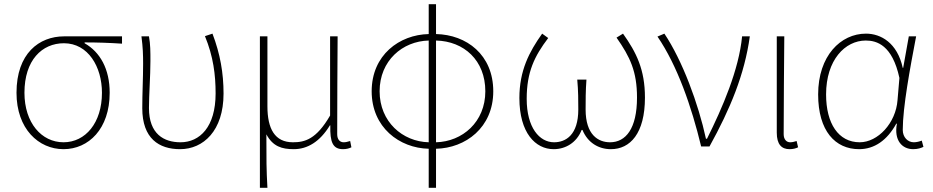

<svg xmlns="http://www.w3.org/2000/svg" viewBox="-20 -701 4464 919"><path d="M284 13C404 13 505 -84 505 -257C505 -371 459 -452 385 -494V-498C446 -498 503 -496 564 -492V-527H287C167 -527 59 -445 59 -257C59 -84 165 13 284 13ZM284 -20C179 -20 97 -113 97 -257C97 -413 181 -494 286 -494C402 -494 468 -381 468 -257C468 -113 389 -20 284 -20Z M842 13C953 13 1050 -75 1050 -253C1050 -351 1034 -443 997 -540L961 -528C1001 -431 1012 -343 1012 -254C1012 -93 936 -20 844 -20C765 -20 693 -59 693 -184C693 -245 700 -338 700 -409C700 -453 700 -489 693 -527H657C664 -474 665 -438 665 -396C665 -325 661 -254 661 -183C661 -38 741 13 842 13Z M1224 198H1260C1255 108 1255 66 1255 -58C1286 0 1329 13 1386 13C1451 13 1511 -22 1559 -101H1561C1559 -20 1573 13 1622 13C1639 13 1652 9 1662 4L1656 -26C1642 -22 1635 -20 1625 -20C1607 -20 1594 -33 1594 -59C1594 -217 1595 -368 1596 -527H1560V-148C1494 -34 1439 -20 1382 -20C1295 -20 1260 -85 1260 -192V-527H1224Z M2067 -507C2201 -504 2303 -412 2303 -264C2303 -117 2193 -23 2067 -20ZM2032 -20C1907 -23 1797 -118 1797 -264C1797 -411 1907 -504 2032 -507ZM2067 -681H2032V-538C1892 -535 1759 -438 1759 -264C1759 -91 1892 8 2032 11V198H2067V11C2208 8 2341 -90 2341 -264C2341 -439 2213 -535 2067 -538Z M2630 13C2687 13 2740 -18 2764 -79H2768C2793 -18 2845 13 2904 13C2996 13 3067 -62 3067 -234C3067 -368 3026 -450 2962 -540L2931 -521C2996 -428 3029 -359 3029 -234C3029 -85 2975 -20 2900 -20C2844 -20 2783 -55 2783 -177C2783 -217 2783 -267 2787 -320H2743C2748 -267 2748 -217 2748 -177C2748 -55 2688 -20 2632 -20C2562 -20 2501 -90 2501 -228C2501 -356 2538 -432 2604 -519L2575 -540C2513 -453 2466 -363 2466 -232C2466 -65 2543 13 2630 13Z M3336 0H3376C3475 -179 3544 -345 3569 -527H3532C3517 -368 3438 -185 3364 -37H3359C3323 -204 3246 -412 3160 -540L3127 -526C3222 -387 3290 -191 3336 0Z M3759 13C3777 13 3790 9 3800 4L3793 -26C3780 -22 3772 -20 3762 -20C3745 -20 3731 -33 3731 -59C3731 -217 3733 -368 3734 -527H3698V-66C3698 -10 3721 13 3759 13Z M4092 13C4165 13 4226 -29 4270 -109H4273C4258 -29 4298 13 4351 13C4374 13 4389 7 4400 2L4392 -28C4382 -24 4367 -20 4354 -20C4325 -20 4301 -44 4301 -79C4301 -188 4336 -375 4365 -527H4330L4303 -376H4301C4275 -496 4196 -540 4125 -540C4004 -540 3896 -434 3896 -249C3896 -74 3978 13 4092 13ZM4095 -20C3993 -20 3934 -110 3934 -249C3934 -414 4025 -507 4124 -507C4177 -507 4251 -485 4285 -328L4276 -222C4268 -112 4182 -20 4095 -20Z"/></svg>

Font: Source Han Sans CN ExtraLight
Style: Regular
Weight: 250
Designer: Ryoko NISHIZUKA (kana & ideographs); Paul D. Hunt (Latin, Greek & Cyrillic); Wenlong ZHANG (bopomofo); Sandoll Communica
Foundry: Adobe Systems Incorporated
Version: Version 1.004;PS 1.004;hotconv 16.6.51;makeotf.lib2.5.65220